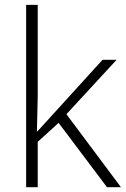

<svg xmlns="http://www.w3.org/2000/svg" viewBox="-20 -780 524 800"><path d="M133.8 -232.9 137.2 -378.9V-759.8H88.9V0H137.2V-189L224.1 -268.1L425.8 0H483.9L256.8 -304.2L465.8 -530.8H407.2L136.2 -232.9Z"/></svg>

Font: Open Sans 300
Style: Regular
Weight: 300
Foundry: Ascender Corporation
Version: Version 1.100;PS 001.100;hotconv 1.0.88;makeotf.lib2.5.64775